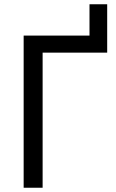

<svg xmlns="http://www.w3.org/2000/svg" viewBox="-20 -881 544 901"><path d="M483 -634H180V0H91V-714H400V-861H483Z"/></svg>

Font: Noto Sans Display
Style: Regular
Weight: 400
Designer: Monotype Design team
Foundry: Monotype Imaging Inc.
Version: Version 1.000